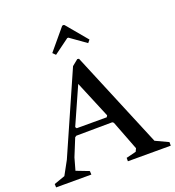

<svg xmlns="http://www.w3.org/2000/svg" viewBox="-161 -967 990 1085"><g transform="rotate(-20 334.0 -424.5)"><path d="M246.1 -704.1 229.5 -720.7 334 -845.7 340.8 -848.6 348.6 -845.7 453.1 -720.7 439.5 -704.1 344.7 -771.5H337.9ZM-9.8 0 -10.7 -20.5 55.7 -43.9 100.6 -126 314.5 -611.3 350.6 -640.6 360.4 -638.7 602.5 -57.6 679.7 -21.5V0H421.9V-20.5L481.4 -35.2L490.2 -53.7L421.9 -231.4L414.1 -237.3L197.3 -235.4L188.5 -229.5L145.5 -124L125 -50.8L201.2 -21.5L202.1 0ZM213.9 -274.4H394.5L400.4 -284.2L307.6 -506.8L208 -283.2Z"/></g></svg>

Font: Comprehension SemiBold
Style: Regular
Weight: 600
Designer: Alfredo Marco Pradil
Foundry: Alfredo Marco Pradil
Version: 1.0